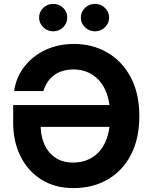

<svg xmlns="http://www.w3.org/2000/svg" viewBox="-20 -965 788 995"><path d="M359.9 9.8Q265.6 9.8 195.6 -33.7Q125.5 -77.1 86.9 -153.8Q48.3 -230.5 48.3 -329.6V-420.4H547.4Q534.7 -509.8 484.6 -557.4Q434.6 -605 361.3 -605Q300.3 -605 260.3 -575.2Q220.2 -545.4 205.1 -493.2H53.2Q63.5 -564.5 106.2 -619.6Q148.9 -674.8 215.3 -706.1Q281.7 -737.3 363.3 -737.3Q459 -737.3 535.9 -692.9Q612.8 -648.4 657.5 -564.5Q702.1 -480.5 702.1 -362.8Q702.1 -247.6 659.2 -164.1Q616.2 -80.6 539.1 -35.4Q461.9 9.8 359.9 9.8ZM547.4 -307.6H190.9Q191.9 -256.8 210.9 -214.8Q230 -172.9 267.1 -147.7Q304.2 -122.6 358.9 -122.6Q435.5 -122.6 485.4 -170.4Q535.2 -218.3 547.4 -307.6ZM255.9 -802.7Q225.6 -802.7 204.1 -823.7Q182.6 -844.7 182.6 -874Q182.6 -903.3 204.1 -924.1Q225.6 -944.8 255.9 -944.8Q286.1 -944.8 307.4 -924.1Q328.6 -903.3 328.6 -874Q328.6 -844.7 307.4 -823.7Q286.1 -802.7 255.9 -802.7ZM472.2 -802.7Q441.9 -802.7 420.4 -823.7Q398.9 -844.7 398.9 -874Q398.9 -903.3 420.4 -924.1Q441.9 -944.8 472.2 -944.8Q502.4 -944.8 523.9 -924.1Q545.4 -903.3 545.4 -874Q545.4 -844.7 523.9 -823.7Q502.4 -802.7 472.2 -802.7Z"/></svg>

Font: Inter-Bold
Style: Bold
Weight: 700
Designer: Rasmus Andersson
Foundry: rsms
Version: Version 4.000;git-a52131595